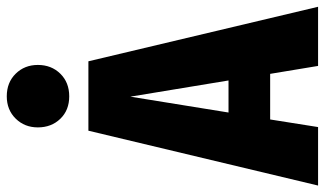

<svg xmlns="http://www.w3.org/2000/svg" viewBox="-236 -762 982 581"><g transform="rotate(-90 255.5 -471.0)"><path d="M323 -145H185L162 0H-15L151 -695H361L526 0H347ZM303 -271 254 -568 206 -271ZM350 -848Q350 -807 323.5 -780Q297 -753 255 -753Q213 -753 187 -780Q161 -807 161 -848Q161 -888 187.5 -915Q214 -942 255 -942Q297 -942 323.5 -915Q350 -888 350 -848Z"/></g></svg>

Font: Fira Sans Compressed ExtraBold
Style: Regular
Weight: 800
Width: 1
Designer: bBox Type GmbH & Carrois Corporate GbR & Edenspiekermann AG
Foundry: bBox Type GmbH & Carrois Corporate GbR & Edenspiekermann AG
Version: Version 4.301